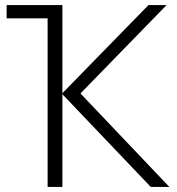

<svg xmlns="http://www.w3.org/2000/svg" viewBox="-20 -734 694 754"><path d="M634 -714 296 -367 645 0H572L225 -364V0H167V-662H6V-714H225V-368L563 -714Z"/></svg>

Font: RS Noto Sans Light
Style: Regular
Weight: 300
Designer: Monotype Design Team
Foundry: Monotype Imaging Inc.
Version: Version 3.10